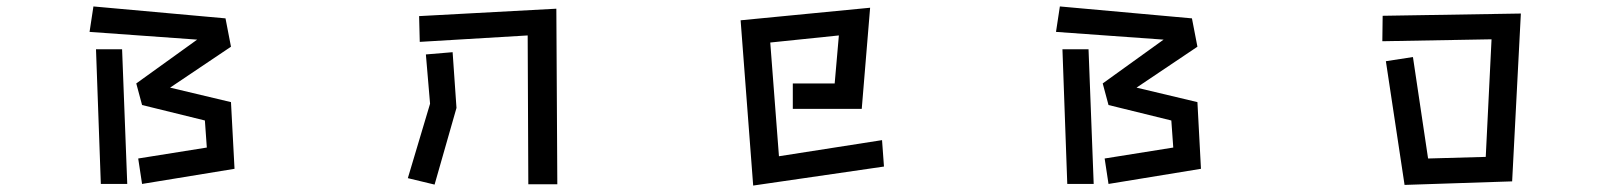

<svg xmlns="http://www.w3.org/2000/svg" viewBox="-20 -549 5040 596"><path d="M409 -57 622 -91 616 -175 421 -223 403 -290 592 -426 258 -450 270 -529 680 -492 697 -404 508 -277 697 -232 708 -25 421 22ZM278 -396H359L375 22H293Z M1618 -439 1283 -419 1281 -499 1707 -522 1710 23H1620ZM1315 -227 1302 -380 1385 -387 1397 -214 1329 24 1246 4Z M2279 -486 2681 -525 2655 -211H2441V-290H2571L2584 -439L2371 -417L2398 -64L2718 -114L2724 -32L2318 27Z M3409 -57 3622 -91 3616 -175 3421 -223 3403 -290 3592 -426 3258 -450 3270 -529 3680 -492 3697 -404 3508 -277 3697 -232 3708 -25 3421 22ZM3278 -396H3359L3375 22H3293Z M4282 -359 4366 -372 4413 -57 4592 -62 4610 -427 4271 -421 4272 -500 4701 -507 4674 13V14L4340 25Z"/></svg>

Font: Moralerspace Krypton JPDOC
Style: Regular
Weight: 400
Version: v0.0.6; ttfautohint (v1.8.4.7-5d5b-dirty) -l 6 -r 45 -G 200 